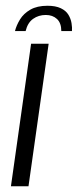

<svg xmlns="http://www.w3.org/2000/svg" viewBox="-20 -647 270 667"><path d="M145 -627Q173 -627 191 -618.5Q209 -610 217.5 -596Q226 -582 228.5 -566.5Q231 -551 230 -539H193Q193 -567 178 -581Q163 -595 139 -595Q114 -595 95 -581.5Q76 -568 69 -539H32Q37 -559 49.5 -579.5Q62 -600 85.5 -613.5Q109 -627 145 -627ZM18 0 88 -495H149L79 0Z"/></svg>

Font: Alumni Sans
Style: Italic
Weight: 400
Italic angle: -8°
Version: Version 1.016